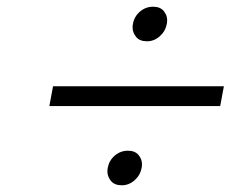

<svg xmlns="http://www.w3.org/2000/svg" viewBox="-20 -657 687 572"><path d="M418 -534Q396 -534 385.5 -547Q375 -560 375 -575Q375 -581 376 -586Q380 -608 397 -622.5Q414 -637 436 -637Q457 -637 467.5 -624.5Q478 -612 478 -597Q478 -592 477 -586Q473 -564 456 -549Q439 -534 418 -534ZM647 -400 636 -341H127L138 -400ZM343 -105Q321 -105 310.5 -118Q300 -131 300 -146Q300 -152 301 -157Q305 -179 322 -193.5Q339 -208 361 -208Q382 -208 392.5 -195.5Q403 -183 403 -168Q403 -163 402 -157Q398 -135 381 -120Q364 -105 343 -105Z"/></svg>

Font: Fz Poppins Light
Style: Italic
Weight: 300
Italic angle: -10°
Designer: Ninad Kale (Devanagari), Jonny Pinhorn (Latin)
Foundry: Indian Type Foundry
Version: Vit hóa bi Vntype.Com & FontZin.Com